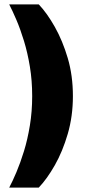

<svg xmlns="http://www.w3.org/2000/svg" viewBox="-20 -744 396 877"><path d="M22 113Q37 85 55 42.5Q73 0 89.5 -53.5Q106 -107 116.5 -171Q127 -235 127 -305Q127 -376 116.5 -439.5Q106 -503 89.5 -557Q73 -611 55 -653Q37 -695 22 -724H157Q195 -684 230.5 -621Q266 -558 289.5 -478.5Q313 -399 313 -305Q313 -213 289.5 -132.5Q266 -52 230.5 10.5Q195 73 157 113Z"/></svg>

Font: Maven Pro ExtraBold
Style: Regular
Weight: 800
Designer: Joe Prince
Foundry: Joe Prince
Version: Version 2.100